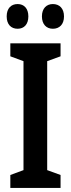

<svg xmlns="http://www.w3.org/2000/svg" viewBox="-20 -928 350 948"><path d="M13 -847C13 -807 35 -786 67 -786C99 -786 120 -808 120 -847C120 -886 99 -908 67 -908C35 -908 13 -887 13 -847ZM187 -847C187 -808 209 -786 241 -786C274 -786 296 -808 296 -847C296 -886 274 -908 241 -908C210 -908 187 -887 187 -847ZM279 0V-64L213 -88V-626L279 -650V-714H31V-650L96 -626V-88L31 -64V0Z"/></svg>

Font: Noto Sans Lao Looped ExtraCondensed SemiBold
Style: Regular
Weight: 600
Width: 2
Designer: Mark Frömberg, Ben Mitchell
Foundry: The Fontpad Ltd
Version: Version 1.002